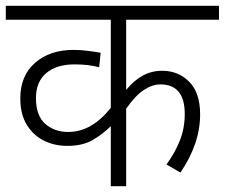

<svg xmlns="http://www.w3.org/2000/svg" viewBox="-20 -642 775 662"><path d="M735 -574H415V-332Q442 -365 472.5 -381.5Q503 -398 539 -398Q595 -398 632.5 -360Q670 -322 670 -248Q670 -196 652.5 -145.5Q635 -95 602 -47L554 -75Q582 -113 599.5 -156Q617 -199 617 -249Q617 -351 533 -351Q505 -351 475.5 -331.5Q446 -312 415 -267V0H362V-207Q335 -180 300 -159.5Q265 -139 212 -139Q168 -139 131.5 -157Q95 -175 72.5 -211.5Q50 -248 50 -303Q50 -381 101 -425.5Q152 -470 234 -470Q258 -470 284.5 -466.5Q311 -463 327 -460L322 -410Q286 -420 237 -420Q175 -420 139.5 -390Q104 -360 104 -304Q104 -243 136 -215Q168 -187 215 -187Q296 -187 362 -270V-574H0V-622H735Z"/></svg>

Font: Noto Sans Light
Style: Regular
Weight: 300
Designer: Monotype Design Team
Foundry: Monotype Imaging Inc.
Version: Version 2.007